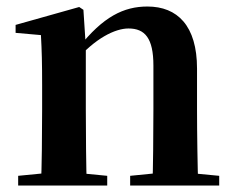

<svg xmlns="http://www.w3.org/2000/svg" viewBox="-20 -572 725 592"><path d="M36 0H310.6V-29.9L204.7 -40.2H141.6L36 -29.9ZM106.2 0H247.6C245.6 -50.2 244.6 -165.6 244.6 -234.8V-428L237.2 -541.7L224.2 -550.4L28.1 -495.2V-470.7L106.2 -463.8C108.9 -415.2 109.9 -376.3 109.9 -310.2V-234.8C109.9 -165.6 108.9 -50.2 106.2 0ZM381.3 0H655.9V-29.9L547.8 -40.2H485.2L381.3 -29.9ZM450 0H591.2C589.2 -50.2 587.5 -162.8 587.5 -234.8V-360.5C587.5 -492.9 526.8 -551.9 434.5 -551.9C361.8 -551.9 297.8 -520.8 222.9 -425.7H207.6L212.5 -383.3C273.4 -454.2 335 -484.2 376.2 -484.2C427 -484.2 453 -454.1 453 -369.8V-234.8C453 -162.8 452 -50.2 450 0Z"/></svg>

Font: Source Han Serif CN VF
Style: Regular
Weight: 250
Designer: Ryoko NISHIZUKA 西塚涼子 (kana & ideographs); Frank Grießhammer (Latin, Greek & Cyrillic); Wenlong ZHANG 张文龙 (bopomofo); San
Foundry: Adobe
Version: Version 2.002;hotconv 1.1.0;makeotfexe 2.6.0